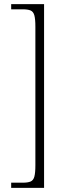

<svg xmlns="http://www.w3.org/2000/svg" viewBox="-20 -780 324 928"><path d="M34 128V103H90Q114 103 127.5 97.5Q141 92 146 74Q151 56 151 19V-651Q151 -688 146 -706Q141 -724 127.5 -729.5Q114 -735 90 -735H34V-760H193V128Z"/></svg>

Font: Noto Serif Tamil SemiCondensed ExtraLight
Style: Regular
Weight: 200
Width: 4
Designer: Indian Type Foundry, Tom Grace, and the Monotype Design Team
Foundry: Monotype Imaging Inc.
Version: Version 2.004; ttfautohint (v1.8.4.7-5d5b)